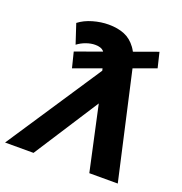

<svg xmlns="http://www.w3.org/2000/svg" viewBox="-193 -866 932 983"><g transform="rotate(20 273.5 -374.5)"><path d="M400 0 299 -464 291 -481 272 -562Q265 -597 251 -612.5Q237 -628 204 -628Q181 -628 155.5 -619Q130 -610 109 -594L74 -700Q105 -724 148.5 -736.5Q192 -749 234 -749Q283 -749 320 -734Q357 -719 383.5 -682.5Q410 -646 424 -581L555 0ZM-59 0 293 -531 373 -429 96 0ZM133 -474 112 -558 525 -707 545 -624Z"/></g></svg>

Font: Montserrat Thin
Style: Bold Italic
Weight: 700
Italic angle: -11.3°
Version: Version 9.000